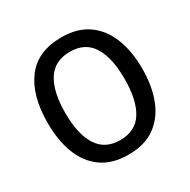

<svg xmlns="http://www.w3.org/2000/svg" viewBox="-164 -930 1032 1043"><g transform="rotate(-30 352.0 -408.5)"><path d="M649 -409Q649 -300 616.5 -217Q584 -134 518.5 -87.5Q453 -41 353 -41Q251 -41 185 -88Q119 -135 87.5 -218Q56 -301 56 -410Q56 -581 129.5 -678.5Q203 -776 353 -776Q453 -776 518.5 -729.5Q584 -683 616.5 -600.5Q649 -518 649 -409ZM166 -409Q166 -277 211.5 -204.5Q257 -132 352 -132Q448 -132 493 -204Q538 -276 538 -409Q538 -541 493.5 -613Q449 -685 353 -685Q257 -685 211.5 -613Q166 -541 166 -409Z"/></g></svg>

Font: Noto Sans Tamil UI SemiCondensed Medium
Style: Regular
Weight: 500
Width: 4
Designer: Jelle Bosma - Monotype Design Team
Foundry: Monotype Imaging Inc.
Version: Version 2.004; ttfautohint (v1.8.4.7-5d5b)